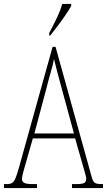

<svg xmlns="http://www.w3.org/2000/svg" viewBox="-22 -951 541 971"><path d="M-2 0V-20H13Q30 -20 39.5 -26Q49 -32 56.5 -50Q64 -68 74 -104L244 -714H259L442 -55Q448 -33 457.5 -26.5Q467 -20 492 -20H499V0H342V-20H362Q395 -20 404.5 -26Q414 -32 414 -48Q414 -56 408.5 -74Q403 -92 398 -111L358 -251H144L109 -128Q103 -108 96 -82.5Q89 -57 89 -46Q89 -33 100 -26.5Q111 -20 143 -20H165V0ZM152 -276H352L293 -493Q277 -551 267 -589.5Q257 -628 251 -653Q247 -628 236 -590.5Q225 -553 214 -509ZM227 -784Q250 -828 266.5 -862.5Q283 -897 293 -931H338V-921Q329 -904 311 -877.5Q293 -851 272 -823Q251 -795 232 -771H227Z"/></svg>

Font: Noto Serif Thai ExtraCondensed Thin
Style: Regular
Weight: 100
Width: 2
Designer: Monotype Design Team
Foundry: Monotype Imaging Inc.
Version: Version 2.001; ttfautohint (v1.8.4.7-5d5b)